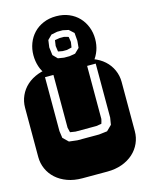

<svg xmlns="http://www.w3.org/2000/svg" viewBox="-140 -1035 857 1118"><g transform="rotate(-15 289.0 -475.5)"><path d="M364.3 -668.9Q413.6 -668.9 453.6 -654.3Q493.7 -639.6 521.7 -614.3Q549.8 -588.9 564.9 -554.9Q580.1 -521 580.1 -482.9V-186Q580.1 -147.9 564.9 -114Q549.8 -80.1 521.7 -54.7Q493.7 -29.3 453.6 -14.6Q413.6 0 364.3 0H213.9Q164.6 0 124.5 -14.6Q84.5 -29.3 56.4 -54.7Q28.3 -80.1 13.2 -114Q-2 -147.9 -2 -186V-482.9Q-2 -521 13.2 -554.9Q28.3 -588.9 56.4 -614.3Q84.5 -639.6 124.5 -654.3Q164.6 -668.9 213.9 -668.9ZM461.9 -625H410.2V-305.2Q409.2 -298.8 407 -291.5Q404.8 -284.2 402.8 -277.8L371.1 -272.9H246.1L213.9 -277.8L207 -307.1V-625H156.2V-299.8L162.1 -257.8L193.8 -227.1L243.2 -221.2H374L423.8 -227.1L455.1 -257.8L461.9 -299.8ZM167 -640.1Q145 -665 134.5 -697.5Q124 -730 124 -765.1Q124 -803.2 137 -837.2Q149.9 -871.1 174.1 -896.5Q198.2 -921.9 232.7 -936.5Q267.1 -951.2 310.1 -951.2Q352.5 -951.2 387 -936.5Q421.4 -921.9 445.6 -896.5Q469.7 -871.1 482.9 -837.2Q496.1 -803.2 496.1 -765.1Q496.1 -728.5 484.9 -696.8Q473.6 -665 453.1 -640.1ZM293 -862.3 256.8 -855 231 -829.1 225.1 -786.1 231 -738.3 256.8 -711.9 293 -706.1H326.2L360.8 -711.9L389.2 -739.3L393.1 -781.2L389.2 -829.1L360.8 -855L326.2 -862.3ZM350.1 -815.9 355 -784.2 350.1 -752 320.8 -745.1H294.9L268.1 -750L263.2 -784.2L268.1 -818.4L296.9 -823.2H323.2Z"/></g></svg>

Font: Monofett
Style: Regular
Weight: 400
Designer: vernon adams
Foundry: vernon adams
Version: Version 1.000